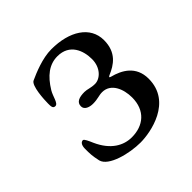

<svg xmlns="http://www.w3.org/2000/svg" viewBox="-120 -513 623 623"><g transform="rotate(-45 191.0 -201.5)"><path d="M187 8C233 8 352 -13 352 -120C352 -178 309 -201 270 -211C263 -213 264 -215 270 -218C303 -232 338 -254 338 -311C338 -374 279 -411 196 -411C155 -411 108 -391 84 -380C67 -373 64 -311 64 -294C64 -281 64 -271 75 -271C88 -271 91 -299 102 -317C127 -358 156 -381 194 -381C250 -381 267 -334 267 -295C267 -255 240 -231 217 -231C198 -231 187 -237 174 -237C150 -237 133 -231 133 -212C133 -196 151 -190 167 -190C189 -190 199 -196 214 -196C254 -196 271 -154 271 -115C271 -55 232 -24 179 -24C142 -24 103 -44 78 -100C72 -114 65 -130 60 -130C51 -130 45 -121 45 -105C45 -84 45 -73 51 -46C60 -11 136 8 187 8Z"/></g></svg>

Font: EB Garamond
Style: Regular
Weight: 400
Designer: Georg Duffner and Octavio Pardo
Foundry: Georg Duffner
Version: Version 1.000;PS 001.000;hotconv 1.0.88;makeotf.lib2.5.64775